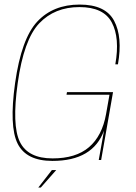

<svg xmlns="http://www.w3.org/2000/svg" viewBox="-20 -700 594 840"><path d="M209.5 4Q386.5 4 435 -128.5L412 0H422.5L474.5 -297H273L271 -285.5H459L444 -201Q427 -105.5 369.5 -56.2Q312 -7 210 -7Q102.5 -7 67 -79.2Q31.5 -151.5 57.5 -336.5Q84 -526.5 151.5 -597.8Q219 -669 327.5 -669Q433.5 -669 469.2 -601.5Q505 -534 484.5 -418.5H496Q517 -538.5 479.2 -609.2Q441.5 -680 328.5 -680Q212.5 -680 143 -605.5Q73.5 -531 46 -336.5Q19.5 -147 57.2 -71.5Q95 4 209.5 4ZM147.5 120.5H158.5L226 44H207Z"/></svg>

Font: Anybody Thin Thin
Style: Italic
Weight: 250
Italic angle: -10°
Version: Version 1.113;gftools[0.9.25]